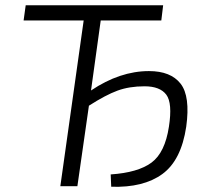

<svg xmlns="http://www.w3.org/2000/svg" viewBox="-20 -710 786 732"><path d="M364 -632 327 -365Q437 -439 548 -439Q631 -439 668.5 -391Q706 -343 690 -227Q671 -99 599 -46.5Q527 6 404 2L402 -45Q506 -52 557.5 -90Q609 -128 624 -227Q638 -317 614 -349Q590 -381 531 -381Q473 -381 428 -364.5Q383 -348 319 -307L275 0H210L299 -632H70L78 -690H602L595 -632Z"/></svg>

Font: Exo 2.0 Light
Style: Italic
Weight: 300
Italic angle: -8°
Designer: Natanael Gama
Version: Version 1.001;PS 001.001;hotconv 1.0.70;makeotf.lib2.5.58329